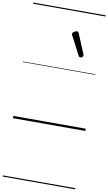

<svg xmlns="http://www.w3.org/2000/svg" viewBox="-153 -1097 951 1685"><g transform="rotate(10 322.5 -255.0)"><path d="M489 -628Q485 -628 481 -630Q477 -632 473 -639L385 -808Q383 -812 382 -815Q381 -818 382 -822Q383 -828 390 -834Q397 -840 405.5 -844Q414 -848 422 -848Q433 -848 440 -832L512 -659Q513 -655 513.5 -652Q514 -649 514 -646Q513 -637 504.5 -632.5Q496 -628 489 -628ZM0 510H645V520H0ZM0 -20H645V0H0ZM0 -505H645V-500H0ZM0 -1030H645V-1020H0Z"/></g></svg>

Font: Playwrite CO Guides
Style: Regular
Weight: 400
Designer: Veronika Burian, José Scaglione
Foundry: TypeTogether
Version: Version 1.003